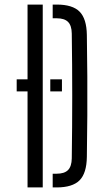

<svg xmlns="http://www.w3.org/2000/svg" viewBox="-20 -820 448 840"><path d="M210.5 0V-60H227.5Q262 -60 277.8 -76.2Q293.5 -92.5 294 -127Q295 -195.5 295.5 -263.8Q296 -332 296 -400.2Q296 -468.5 295.5 -536.8Q295 -605 294 -673.5Q293.5 -708 277.8 -724Q262 -740 228.5 -740H210.5V-800H228.5Q297.5 -800 328.2 -769Q359 -738 360 -667Q361.5 -572 362 -486Q362.5 -400 362 -314.2Q361.5 -228.5 360 -133.5Q359 -62 328 -31Q297 0 227.5 0ZM53 -473H100.5V-800H167V0H100.5V-420H53ZM200 -473H251V-420H200Z"/></svg>

Font: Big Shoulders Stencil Display Thin
Style: Regular
Weight: 400
Version: Version 2.001